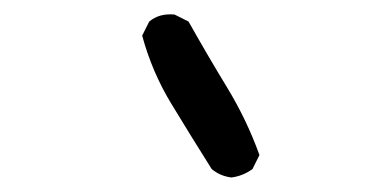

<svg xmlns="http://www.w3.org/2000/svg" viewBox="-20 -864 540 267"><path d="M301.8 -617.2Q286.1 -619.1 274.4 -628.9Q246.1 -673.8 218.8 -718.8Q191.4 -763.7 177.7 -814.5L187.5 -834Q201.2 -845.7 222.7 -843.8L242.2 -834Q268.6 -787.1 295.9 -742.2Q323.2 -697.3 340.8 -648.4L331.1 -628.9Q317.4 -619.1 301.8 -617.2Z"/></svg>

Font: NaikaiFont
Style: Regular
Weight: 400
Version: Version 1.67